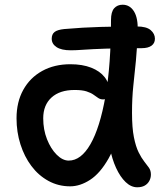

<svg xmlns="http://www.w3.org/2000/svg" viewBox="-20 -780 685 813"><path d="M280 -567Q240 -567 219.5 -580.5Q199 -594 199 -616Q199 -635 211 -644.5Q223 -654 252 -657Q332 -664 405.5 -666Q479 -668 559 -668Q600 -668 618 -652.5Q636 -637 636 -616Q636 -597 621.5 -586.5Q607 -576 580 -576Q486 -576 427.5 -574Q369 -572 335 -569.5Q301 -567 280 -567ZM277 9Q227 9 185 -14Q143 -37 113 -77Q83 -117 66.5 -169Q50 -221 50 -279Q50 -348 78.5 -399.5Q107 -451 158.5 -479.5Q210 -508 278 -508Q329 -508 366 -493.5Q403 -479 423 -453.5Q443 -428 443 -393Q443 -378 435.5 -368.5Q428 -359 417 -359Q405 -359 396 -365Q387 -371 376 -379Q365 -387 346.5 -393Q328 -399 296 -399Q233 -399 198 -367Q163 -335 163 -279Q163 -231 179 -190.5Q195 -150 220 -125Q245 -100 271 -100Q323 -100 363 -169.5Q403 -239 426.5 -372Q450 -505 450 -695Q450 -730 463.5 -745Q477 -760 499 -760Q530 -760 547.5 -731.5Q565 -703 563 -649Q561 -578 555.5 -523Q550 -468 544.5 -416.5Q539 -365 539 -302Q539 -239 547 -199Q555 -159 567 -135Q579 -111 590.5 -96.5Q602 -82 610.5 -70Q619 -58 619 -41Q619 -26 612 -13.5Q605 -1 592.5 6Q580 13 561 13Q535 13 512 -9Q489 -31 471.5 -69Q454 -107 445 -155.5Q436 -204 437 -257L496 -274Q475 -171 439.5 -108.5Q404 -46 361.5 -18.5Q319 9 277 9Z"/></svg>

Font: Shantell Sans Medium
Style: Regular
Weight: 500
Designer: Stephen Nixon, Anya Danilova, Shantell Martin
Foundry: Arrow Type
Version: Version 1.011;[c5ecc13dd]